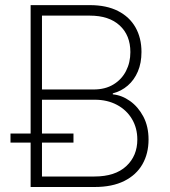

<svg xmlns="http://www.w3.org/2000/svg" viewBox="-20 -748 682 768"><path d="M102.5 0V-727.5H339.4Q405.8 -727.5 451.9 -704.1Q498 -680.7 522 -638.4Q545.9 -596.2 545.9 -540Q545.9 -496.1 531.5 -462.2Q517.1 -428.2 491.2 -405.8Q465.3 -383.3 431.2 -374.5V-370.6Q467.3 -367.2 500 -344Q532.7 -320.8 553.5 -281.5Q574.2 -242.2 574.2 -189.9Q574.2 -133.8 549.8 -91.1Q525.4 -48.3 477.3 -24.2Q429.2 0 358.4 0ZM147.9 -42H357.9Q440.4 -42 484.9 -83.3Q529.3 -124.5 529.3 -189.9Q529.3 -235.8 507.8 -272Q486.3 -308.1 447.8 -328.6Q409.2 -349.1 359.4 -349.1H147.9ZM147.9 -390.1H354.5Q400.9 -390.1 433.8 -410.2Q466.8 -430.2 484.1 -464.1Q501.5 -498 501.5 -539.6Q501.5 -606.9 458.7 -646.2Q416 -685.5 339.4 -685.5H147.9ZM22 -177.7V-213.9H273.9V-177.7Z"/></svg>

Font: Inter 16pt ExtraLight
Style: Regular
Weight: 250
Version: Version 4.001;git-66647c0bb